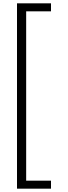

<svg xmlns="http://www.w3.org/2000/svg" viewBox="-20 -906 406 1152"><path d="M286 226V178H137V-838H286V-886H82V226Z"/></svg>

Font: Noto Sans Kannada UI SemiCondensed Light
Style: Regular
Weight: 300
Width: 4
Designer: Jelle Bosma - Monotype Design Team
Foundry: Monotype Imaging Inc.
Version: Version 2.005